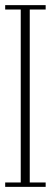

<svg xmlns="http://www.w3.org/2000/svg" viewBox="-29 -728 198 748"><path d="M-8.8 -17.1H51.8V-690.9H-8.8V-708H148.9V-690.9H86.9V-17.1H148.9V0H-8.8Z"/></svg>

Font: FoglihtenFr02
Style: Regular
Weight: 500
Version: Version 0.68